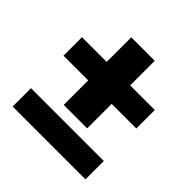

<svg xmlns="http://www.w3.org/2000/svg" viewBox="-172 -806 953 953"><g transform="rotate(45 304.5 -329.5)"><path d="M48.8 -356.9V-486.8H222.2V-659.2H387.2V-486.8H560.1V-356.9H387.2V-185.1H222.2V-356.9ZM48.8 0V-128.9H560.1V0Z"/></g></svg>

Font: LT Superior Black
Style: Regular
Weight: 900
Designer: Daniel Lyons
Foundry: LyonsType
Version: Version 2.005